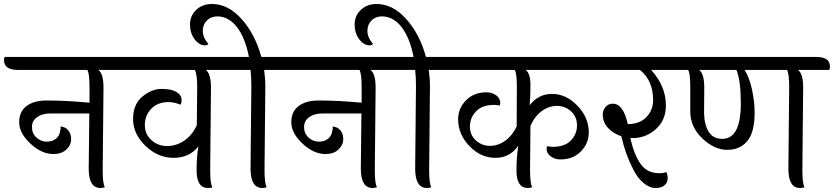

<svg xmlns="http://www.w3.org/2000/svg" viewBox="-66 -936 4174 961"><path d="M378 -92 381 -368H184Q146 -368 120 -350Q94 -332 94 -300Q94 -268 116.5 -247.5Q139 -227 168 -227Q197 -227 215 -242.5Q233 -258 235 -281Q239 -291 237 -303Q261 -301 275.5 -284Q290 -267 290 -238.5Q290 -210 266 -187.5Q242 -165 201 -165Q142 -165 86 -217.5Q30 -270 30 -324Q30 -378 67 -405.5Q104 -433 167 -433Q266 -433 382 -422V-498Q382 -570 371 -586H24Q-46 -586 -46 -635Q-46 -642 -43 -651H517Q586 -651 586 -603Q586 -590 583 -586H426Q452 -568 452 -497L448 -85Q448 -15 459 1Q448 5 437 5Q378 5 378 -92Z M990 -497 986 -85Q986 -17 997 1Q993 5 975 5Q918 5 918 -83Q918 -152 927 -203Q882 -146 803 -146Q724 -146 662 -206Q600 -266 600 -340Q600 -414 646.5 -452.5Q693 -491 742.5 -491Q792 -491 817.5 -475.5Q843 -460 843 -434Q843 -422 838 -412Q806 -425 777 -425Q723 -425 691 -391.5Q659 -358 659 -311Q659 -264 692 -234.5Q725 -205 770.5 -205Q816 -205 856 -232Q896 -259 919 -309Q921 -429 921 -498Q921 -567 909 -586H577Q508 -586 508 -635Q508 -645 510 -651H1055Q1088 -651 1106.5 -638.5Q1125 -626 1125 -609Q1125 -592 1121 -586H964Q990 -568 990 -497Z M1188 -92 1192 -504Q1192 -551 1188 -586H1111Q1042 -586 1042 -635Q1042 -645 1044 -651H1180Q1161 -748 1119.5 -801Q1078 -854 1021 -854Q990 -854 969.5 -833.5Q949 -813 949 -781Q949 -749 977 -716Q971 -709 960 -709Q931 -709 908 -739.5Q885 -770 885 -813.5Q885 -857 916 -886.5Q947 -916 995 -916Q1076 -916 1143.5 -840.5Q1211 -765 1242 -651H1327Q1360 -651 1378.5 -638.5Q1397 -626 1397 -609Q1397 -592 1393 -586H1256Q1262 -544 1262 -502L1258 -85Q1258 -17 1269 1Q1258 5 1247 5Q1188 5 1188 -92Z M1740 -92 1743 -368H1546Q1508 -368 1482 -350Q1456 -332 1456 -300Q1456 -268 1478.5 -247.5Q1501 -227 1530 -227Q1559 -227 1577 -242.5Q1595 -258 1597 -281Q1601 -291 1599 -303Q1623 -301 1637.5 -284Q1652 -267 1652 -238.5Q1652 -210 1628 -187.5Q1604 -165 1563 -165Q1504 -165 1448 -217.5Q1392 -270 1392 -324Q1392 -378 1429 -405.5Q1466 -433 1529 -433Q1628 -433 1744 -422V-498Q1744 -570 1733 -586H1386Q1316 -586 1316 -635Q1316 -642 1319 -651H1879Q1948 -651 1948 -603Q1948 -590 1945 -586H1788Q1814 -568 1814 -497L1810 -85Q1810 -15 1821 1Q1810 5 1799 5Q1740 5 1740 -92Z M2012 -92 2016 -504Q2016 -551 2012 -586H1935Q1866 -586 1866 -635Q1866 -645 1868 -651H2004Q1985 -748 1943.5 -801Q1902 -854 1845 -854Q1814 -854 1793.5 -833.5Q1773 -813 1773 -781Q1773 -749 1801 -716Q1795 -709 1784 -709Q1755 -709 1732 -739.5Q1709 -770 1709 -813.5Q1709 -857 1740 -886.5Q1771 -916 1819 -916Q1900 -916 1967.5 -840.5Q2035 -765 2066 -651H2151Q2184 -651 2202.5 -638.5Q2221 -626 2221 -609Q2221 -592 2217 -586H2080Q2086 -544 2086 -502L2082 -85Q2082 -17 2093 1Q2082 5 2071 5Q2012 5 2012 -92Z M2520 -303 2521 -499Q2521 -571 2510 -586H2211Q2142 -586 2142 -635Q2142 -645 2144 -651H2893Q2962 -651 2962 -603Q2962 -590 2959 -586H2565Q2589 -568 2589 -511Q2589 -454 2585 -409Q2628 -466 2697.5 -466Q2767 -466 2824 -407Q2881 -348 2881 -273Q2881 -218 2841.5 -178Q2802 -138 2739 -138Q2710 -138 2690 -153.5Q2670 -169 2670 -191Q2670 -199 2672 -204Q2694 -201 2700 -201Q2761 -201 2791.5 -233Q2822 -265 2822 -308.5Q2822 -352 2792 -379Q2762 -406 2721.5 -406Q2681 -406 2645.5 -380Q2610 -354 2589 -306Q2587 -164 2587 -89.5Q2587 -15 2598 1Q2587 5 2576 5Q2519 5 2519 -83Q2519 -146 2528 -207Q2487 -146 2413.5 -146Q2340 -146 2283.5 -205Q2227 -264 2227 -339Q2227 -394 2266.5 -434Q2306 -474 2369 -474Q2398 -474 2418 -458.5Q2438 -443 2438 -421Q2438 -416 2435 -408Q2415 -411 2408 -411Q2347 -411 2316.5 -378.5Q2286 -346 2286 -303Q2286 -260 2316 -233Q2346 -206 2386.5 -206Q2427 -206 2462.5 -231.5Q2498 -257 2520 -303Z M3288 -651Q3357 -651 3357 -603Q3357 -595 3354 -586H3193Q3267 -505 3267 -408Q3267 -335 3217 -290Q3167 -245 3101 -245H3089Q3107 -164 3139.5 -116.5Q3172 -69 3235 -69Q3257 -69 3269 -75Q3276 -61 3276 -42.5Q3276 -24 3261 -9.5Q3246 5 3215.5 5Q3185 5 3155 -20Q3125 -45 3104 -87Q3064 -164 3044 -254Q3003 -268 2977 -296Q2951 -324 2951 -363Q2951 -385 2965 -401Q2979 -417 3001 -417Q3054 -417 3076 -315H3081Q3138 -316 3170.5 -351Q3203 -386 3203 -435Q3203 -533 3137 -586H2951Q2882 -586 2882 -635Q2882 -645 2884 -651Z M3459 -497 3458 -370Q3459 -313 3481 -277Q3503 -241 3549 -241Q3642 -241 3642 -418Q3642 -533 3620 -586H3433Q3459 -568 3459 -497ZM3880 -92 3884 -499Q3884 -569 3873 -586H3661Q3684 -550 3697.5 -489.5Q3711 -429 3711 -372Q3711 -274 3674.5 -230Q3638 -186 3574 -186Q3510 -186 3450.5 -242Q3391 -298 3389 -373V-499Q3389 -571 3378 -586H3344Q3275 -586 3275 -635Q3275 -645 3277 -651H4019Q4088 -651 4088 -603Q4088 -595 4085 -586H3928Q3954 -568 3954 -497L3950 -85Q3950 -15 3961 1Q3950 5 3938 5Q3880 5 3880 -92Z"/></svg>

Font: Laila
Style: Regular
Weight: 400
Designer: Hitesh Malaviya
Foundry: Indian Type Foundry
Version: Version 1.302;PS 1.0;hotconv 1.0.78;makeotf.lib2.5.61930; tt